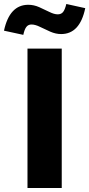

<svg xmlns="http://www.w3.org/2000/svg" viewBox="-80 -944 448 964"><path d="M58 0V-700H230V0ZM37 -769 -60 -790Q-32 -920 62 -920Q90 -920 117 -908Q144 -896 168 -884Q192 -872 210 -872Q227 -872 236.5 -883.5Q246 -895 253 -924L348 -903Q321 -773 227 -773Q200 -773 172.5 -785Q145 -797 121 -809Q97 -821 78 -821Q62 -821 52.5 -809Q43 -797 37 -769Z"/></svg>

Font: Red Hat Display Black
Style: Regular
Weight: 900
Designer: Pentagram, MCKL
Foundry: Pentagram, MCKL
Version: Version 1.023; ttfautohint (v1.8.3)